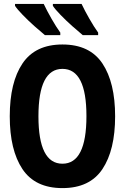

<svg xmlns="http://www.w3.org/2000/svg" viewBox="-20 -954 640 984"><path d="M483 -774V-787Q462 -816 438 -858Q414 -900 398 -934H251V-924Q262 -907 290 -878Q318 -849 350 -820.5Q382 -792 404 -774ZM289 -774V-787Q268 -816 244 -858Q220 -900 204 -934H57V-924Q68 -907 96 -878Q124 -849 156 -820.5Q188 -792 210 -774ZM570 -358Q570 -531 505 -628.5Q440 -726 300 -726Q161 -726 95.5 -629Q30 -532 30 -358Q30 -185 95 -87.5Q160 10 300 10Q440 10 505 -87.5Q570 -185 570 -358ZM177 -358Q177 -601 300 -601Q423 -601 423 -359Q423 -115 300 -115Q177 -115 177 -358Z"/></svg>

Font: Noto Sans Mono UI
Style: Bold
Weight: 700
Designer: Monotype Design team
Foundry: Monotype Imaging Inc.
Version: 1.000